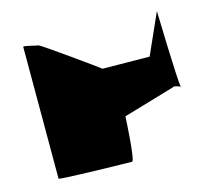

<svg xmlns="http://www.w3.org/2000/svg" viewBox="-85 -661 863 766"><g transform="rotate(-15 347.0 -278.0)"><path d="M70 -11C70 -5 363 0 371 0C383 0 392 -176 392 -182L606 -245C606 -250 629 -243 636 -239C629 -268 622 -555 622 -555L547 -387L353 -389C351 -392 137 -545 131 -545C123 -545 70 -561 70 -555ZM636 -239C636 -237 636 -237 637 -237C639 -237 638 -237 636 -239Z"/></g></svg>

Font: Ampere
Style: SCUltExt
Weight: 400
Version: Version 1